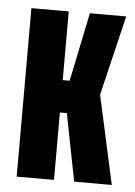

<svg xmlns="http://www.w3.org/2000/svg" viewBox="-43 -545 407 579"><g transform="rotate(5 160.0 -255.0)"><path d="M29 0V-510H142V-302H163L206 -510H316L258 -268L317 0H203L163 -204H142V0Z"/></g></svg>

Font: Saira Ultra Condensed ExtraBold
Style: Regular
Weight: 800
Width: 1
Designer: Hector Gatti with collaboration of the Omnibus-Type team
Foundry: Omnibus-Type
Version: Version 1.001; ttfautohint (v1.8)